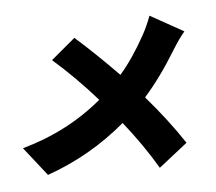

<svg xmlns="http://www.w3.org/2000/svg" viewBox="-58 -867 1115 993"><g transform="rotate(5 500.0 -370.0)"><path d="M865 -738Q843 -701 818 -639Q761 -492 692 -380Q822 -275 926 -165L800 -24Q708 -132 588 -238Q435 -54 227 63L86 -63Q309 -170 457 -347Q327 -451 196 -530L301 -655Q423 -580 555 -485Q609 -575 652 -701Q668 -748 678 -803Z"/></g></svg>

Font: KaiGen Gothic KR Heavy
Style: Heavy
Weight: 900
Designer: Ryoko NISHIZUKA  (kana & ideographs); Paul D. Hunt (Latin, Greek & Cyrillic); Wenlong ZHANG  (bopomofo); Sandoll Communi
Foundry: Adobe Systems Incorporated
Version: Version 1.002 March 28, 2018